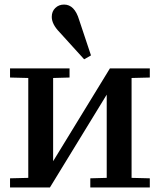

<svg xmlns="http://www.w3.org/2000/svg" viewBox="-20 -822 701 842"><path d="M104 -42V-480L24 -482V-522H285V-482L213 -480V-115L462 -522H637V-482L557 -480V-42L637 -40V0H376V-40L448 -42V-407L199 0H24V-40ZM207 -748Q207 -772 222.5 -787Q238 -802 261 -802Q307 -802 327 -735L379 -579L349 -562L241 -681Q207 -716 207 -748Z"/></svg>

Font: Minipax
Style: Bold
Weight: 500
Designer: Raphaël Ronot, Igor Stepanchenko (Cyrillic)
Foundry: steppetype
Version: Version 1.002